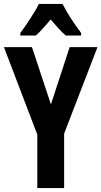

<svg xmlns="http://www.w3.org/2000/svg" viewBox="-20 -953 514 973"><path d="M297 -933H177C159 -895 113 -826 83 -786V-773H162C182 -791 208 -820 237 -854C265 -821 290 -793 313 -773H391V-786C354 -835 319 -889 297 -933ZM238 -424 142 -714H0L169 -271V0H305V-276L474 -714H333Z"/></svg>

Font: Noto Sans Lao Looped ExtraCondensed
Style: Bold
Weight: 700
Width: 2
Designer: Mark Frömberg, Ben Mitchell
Foundry: The Fontpad Ltd
Version: Version 1.002